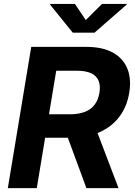

<svg xmlns="http://www.w3.org/2000/svg" viewBox="-20 -969 697 989"><path d="M20.3 0 140.9 -727.5H424.8Q508.1 -727.5 561.3 -698.1Q614.5 -668.7 636 -615.4Q657.5 -562.1 645.7 -490.8Q633.9 -419 594.4 -367.1Q554.8 -315.1 491.2 -287.3Q427.5 -259.6 343.6 -259.6H151.4L171.4 -380.3H339.7Q385.5 -380.3 417.2 -392.8Q449 -405.3 467.6 -430Q486.2 -454.6 492 -490.8Q501.4 -547.1 472.5 -575.8Q443.5 -604.6 376.7 -604.6H269.6L169.5 0ZM425.1 0 303 -331.1H464.5L590.5 0ZM366 -948.7 421.9 -865.6 505.2 -948.7H632.9L632.2 -945.1L467 -800.8H354.8L238 -945.1L238.7 -948.7Z"/></svg>

Font: Inter
Style: Italic
Weight: 400
Italic angle: -9.3988°
Designer: Rasmus Andersson
Foundry: rsms
Version: Version 4.001;git-66647c0bb